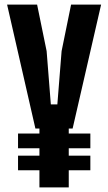

<svg xmlns="http://www.w3.org/2000/svg" viewBox="-20 -820 473 840"><path d="M152.5 0V-75.2H58.9V-139H152.5V-171.2H58.9V-235.7H152.5V-257.6H134.9L11 -800H142.3L184 -596.4L202.4 -363.2H230.9L249.5 -596.4L291 -800H422.4L297.7 -257.6H280.8V-235.7H375.3V-171.2H280.8V-139H375.3V-75.2H280.8V0Z"/></svg>

Font: Big Shoulders Thin
Style: Regular
Weight: 100
Version: Version 2.002